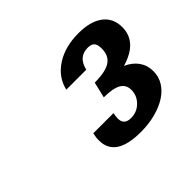

<svg xmlns="http://www.w3.org/2000/svg" viewBox="-101 -879 673 673"><g transform="rotate(-45 236.0 -542.0)"><path d="M237 -457Q234 -444 234 -433Q234 -401 268 -401Q298 -401 318.5 -421.5Q339 -442 339 -470Q339 -496 318 -508Q297 -520 252 -520L266 -579Q320 -579 344 -595Q368 -611 368 -646Q368 -666 360.5 -674.5Q353 -683 335 -683Q289 -683 277 -632H178Q190 -683 236 -712.5Q282 -742 348 -742Q407 -742 439.5 -717.5Q472 -693 472 -648Q472 -575 380 -548Q409 -535 424.5 -513Q440 -491 440 -462Q440 -435 426.5 -413Q413 -391 389 -375.5Q365 -360 331.5 -351Q298 -342 258 -342Q133 -342 133 -425Q133 -434 134 -441.5Q135 -449 137 -457Z"/></g></svg>

Font: Perun
Style: Bold Italic
Weight: 700
Italic angle: -12°
Foundry: Copyright (c) Stefan Peev, Context Ltd, 2016
Version: Version 1.027